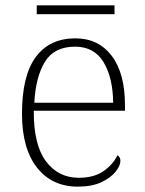

<svg xmlns="http://www.w3.org/2000/svg" viewBox="-20 -686 539 716"><path d="M270 10Q174 10 118 -61Q62 -132 62 -262Q62 -404 113.5 -473.5Q165 -543 261 -543Q347 -543 396.5 -478Q446 -413 446 -294V-273H106Q105 -147 151 -85Q197 -23 274 -23Q330 -23 365.5 -47.5Q401 -72 418 -107Q423 -104 426 -99Q429 -94 429 -86Q429 -68 411 -45.5Q393 -23 358 -6.5Q323 10 270 10ZM402 -303Q401 -397 366 -454.5Q331 -512 260 -512Q182 -512 147.5 -455.5Q113 -399 108 -303ZM117 -633V-666H407V-633Z"/></svg>

Font: Noto Serif Khmer ExtraLight
Style: Regular
Weight: 250
Version: Version 2.003